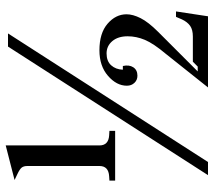

<svg xmlns="http://www.w3.org/2000/svg" viewBox="-58 -690 748 672"><g transform="rotate(-90 316.0 -354.0)"><path d="M143 -708V-380Q143 -364 152 -355.5Q161 -347 178 -346L194 -345V-325H20V-345L35 -346Q53 -347 62 -355.5Q71 -364 71 -380V-632Q71 -645 65.5 -652Q60 -659 43 -667L22 -677ZM535 -700 85 0H39L489 -700ZM402 -36H419L436 -53H524Q548 -53 561.5 -62.5Q575 -72 584 -91L593 -112H612L595 0H346L463 -147Q500 -191 512.5 -221Q525 -251 525 -281Q525 -315 508 -335Q491 -355 465 -355Q438 -355 423.5 -339Q409 -323 408 -298H421Q426 -276 416.5 -261.5Q407 -247 387 -247Q372 -247 362 -257.5Q352 -268 352 -284Q352 -320 386.5 -350Q421 -380 476 -380Q536 -380 569 -351.5Q602 -323 602 -285Q602 -263 588.5 -236Q575 -209 541 -175Z"/></g></svg>

Font: Redaction
Style: Regular
Weight: 400
Designer: Jeremy Mickel / Forest Young
Foundry: MCKL
Version: Version 2.001; Redaction